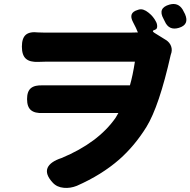

<svg xmlns="http://www.w3.org/2000/svg" viewBox="-20 -872 957 965"><path d="M301 72Q266 69 245 46Q206 4 219 -28Q232 -59 290 -78Q474 -155 561 -280Q565 -288 575 -304H221Q208 -304 195 -304Q155 -302 135.5 -318.5Q116 -335 116 -374Q116 -413 135.5 -429Q155 -445 196 -443Q206 -443 216 -443H633Q647 -491 658 -562H433H209Q185 -562 173 -561Q130 -559 110 -577Q90 -595 90 -637.5Q90 -680 109.5 -697Q129 -714 172 -709Q184 -708 208 -708H632Q660 -708 673 -709Q665 -730 649 -760Q623 -808 672 -822L678 -824Q700 -830 727 -808Q751 -789 764 -763Q770 -752 770 -740Q770 -726 760 -723L758 -722Q740 -717 756 -707L814 -671Q833 -659 840 -639.5Q847 -620 839 -599Q838 -598 838 -596Q780 -338 716 -234Q657 -139 580 -71Q491 7 366 62Q333 75 301 72ZM808 -765Q807 -766 806 -769Q804 -773 803 -775L802 -777Q771 -832 832 -849Q875 -861 898 -824Q906 -808 910 -801Q933 -748 879 -732Q829 -717 808 -765Z"/></svg>

Font: GenSenRounded TW H
Style: Regular
Weight: 900
Version: Version 1.501;PS 1;hotconv 16.6.51;makeotf.lib2.5.65220